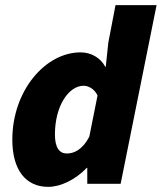

<svg xmlns="http://www.w3.org/2000/svg" viewBox="-20 -716 630 748"><path d="M168 12C216 12 274 -16 318 -62H320V0H450L590 -696H430L402 -550L392 -456H390C372 -490 336 -512 294 -512C156 -512 28 -362 28 -172C28 -54 80 12 168 12ZM240 -118C212 -118 194 -140 194 -192C194 -304 248 -382 306 -382C324 -382 348 -370 360 -344L328 -184C300 -130 266 -118 240 -118Z"/></svg>

Font: Source Sans Pro Black
Style: Italic
Weight: 900
Italic angle: -11°
Designer: Paul D. Hunt
Foundry: Adobe Systems Incorporated
Version: Version 3.006;hotconv 1.0.111;makeotfexe 2.5.65597